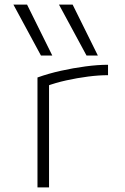

<svg xmlns="http://www.w3.org/2000/svg" viewBox="-20 -810 540 830"><path d="M157 -570 38 -790H97L206 -570ZM354 -570 235 -790H294L403 -570ZM142 -475Q189 -492 243 -504Q297 -516 350 -523Q403 -530 447 -530V-485Q407 -485 360.5 -479Q314 -473 266.5 -462.5Q219 -452 179 -437L192 -462V0H142Z"/></svg>

Font: M PLUS Code Latin Light
Style: Regular
Weight: 300
Designer: Coji Morishita
Foundry: UNDERFOREST DESIGN
Version: Version 1.002; ttfautohint (v1.8.3)